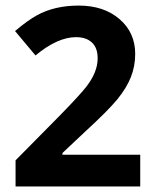

<svg xmlns="http://www.w3.org/2000/svg" viewBox="-20 -672 554 692"><path d="M485.4 -114.3V0H36.1V-94.2L197.3 -257.3Q271 -333 291 -359.4Q332 -412.1 332 -461.9Q332 -499.5 311.3 -518.8Q290.5 -538.1 253.9 -538.1Q187.5 -538.1 107.9 -472.2L34.2 -560.1Q81.1 -599.6 112.8 -616.7Q176.3 -651.9 263.7 -651.9Q354 -651.9 410.6 -603.3Q467.3 -554.7 467.3 -477.5Q467.3 -433.6 451.7 -394Q436.5 -355.5 403.3 -314.5Q368.7 -272.5 287.6 -198.2L205.1 -120.6V-114.3Z"/></svg>

Font: Khula Bold
Style: Regular
Weight: 700
Designer: Erin McLaughlin, Steve Matteson
Version: Version 1.000;PS 1.0;hotconv 1.0.72;makeotf.lib2.5.5900